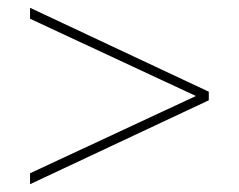

<svg xmlns="http://www.w3.org/2000/svg" viewBox="-20 -682 612 492"><path d="M57 -210 515 -425V-447L57 -662V-634L482 -436L57 -238Z"/></svg>

Font: Noto Sans Kannada UI Thin
Style: Regular
Weight: 100
Designer: Jelle Bosma - Monotype Design Team
Foundry: Monotype Imaging Inc.
Version: Version 2.005